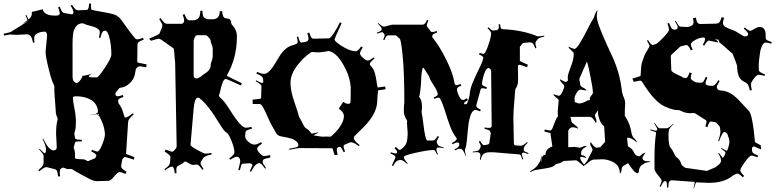

<svg xmlns="http://www.w3.org/2000/svg" viewBox="-25 -952 4457 1097"><path d="M289.1 -862.8 306.2 -863.8Q316.4 -868.2 316.4 -877.2Q316.4 -886.2 307.1 -911.1L316.4 -914.1Q324.7 -891.1 330.3 -884.5Q335.9 -877.9 344.2 -877L380.4 -871.1L384.3 -870.1Q394.5 -870.1 394.5 -882.6Q394.5 -895 378.4 -919.9L386.2 -924.8Q398.4 -905.8 405.5 -899.4Q412.6 -893.1 420.4 -893.1L464.4 -895Q471.7 -895 474.6 -896.5Q482.4 -900.9 484.4 -932.1L495.6 -931.2L494.6 -918.9Q494.6 -898.4 499 -896Q505.4 -893.1 559.6 -884Q613.8 -875 633.3 -866.9Q652.8 -858.9 669.9 -835.9Q674.8 -829.6 696 -799.3Q717.3 -769 745.1 -734.9Q751.5 -727.1 760 -727.1Q768.6 -727.1 792 -735.8L796.4 -726.1Q772.9 -716.8 766.6 -710.7Q760.3 -704.6 760.3 -694.8L759.3 -597.2Q759.3 -593.8 813 -584L810.1 -567.9Q779.8 -573.2 773.2 -573.2Q766.6 -573.2 759.5 -567.4Q752.4 -561.5 750.7 -554.9Q749 -548.3 747.6 -537.1Q742.7 -501 717 -477.1Q691.4 -453.1 665 -451.2Q659.2 -451.2 655.3 -446.8L638.2 -425.8Q634.3 -421.9 634.3 -417Q634.3 -401.9 647.9 -401.9Q656.7 -401.9 676.3 -409.2L680.2 -397.9Q649.4 -388.7 649.4 -377Q649.4 -375 652.3 -361.8Q670.4 -338.9 678.5 -309.3Q686.5 -279.8 689.9 -279.8Q703.1 -279.8 734.4 -305.2L739.3 -298.8Q719.7 -281.7 713.9 -273.2Q708 -264.6 707 -254.9L695.3 -74.2Q695.3 -71.8 742.2 -54.2L740.2 -40Q692.9 -55.2 689.2 -55.2Q685.5 -55.2 678.2 -47.9L673.3 -40L668 -8.8V-11.2Q667 -7.8 667 -2Q667 12.7 698.2 28.8L691.4 42Q668.5 30.8 658 31Q647.5 31.2 627.2 56.2Q606.9 81.1 595.2 81.1L530.3 83Q512.2 84 483.9 69.1Q455.6 54.2 444.3 47.9Q409.7 29.8 387.7 15.1Q382.8 13.2 380.4 13.2L360.4 14.2L337.4 5.9Q316.4 5.9 316.4 35.2Q316.4 38.6 318.4 55.2L307.1 56.2Q304.2 30.8 300.3 23.7Q296.4 16.6 287.1 14.2L246.1 3.9L239.3 2.9Q227.1 2.9 199.2 26.9L194.3 20Q213.4 3.9 218.8 -4.6Q224.1 -13.2 224.1 -22.9V-61Q224.1 -65.4 218.3 -75.2L198.2 -99.1L201.2 -102.1Q218.8 -83.5 228.5 -76.2Q237.3 -79.1 237.3 -87.9V-104Q235.8 -122.6 218.3 -157.2L222.2 -159.2Q242.2 -119.1 255.9 -106Q269.5 -92.8 279.8 -92.8Q299.3 -92.8 299.3 -110.8L295.4 -189Q295.4 -237.8 304.2 -270V-272.9Q304.2 -278.3 299.3 -288.3Q294.4 -298.3 294.4 -305.2L285.2 -434.1Q285.2 -449.2 285.6 -454.6Q286.1 -460 284.2 -463.9Q270 -489.3 252.7 -559.6Q235.4 -629.9 235.4 -657.2L244.1 -746.1Q244.1 -771 229.5 -771Q206.1 -771 188.2 -761.5Q170.4 -752 170.4 -735.6Q170.4 -719.2 172.4 -709L163.1 -708Q156.2 -755.9 129.4 -755.9L67.4 -752.9L33.2 -754.9Q31.7 -754.9 -1.5 -749L-4.9 -758.8Q33.7 -767.6 36.1 -769L133.3 -830.1L103.5 -816.9L132.3 -835.9Q130.9 -843.8 120.1 -863.8L125.5 -866.2Q130.4 -855 138.2 -840.8Q157.2 -856.9 157.2 -875Q157.2 -880.9 156.2 -883.8L219.2 -898.9Q227.5 -862.8 289.1 -862.8ZM445.3 -512.2 444.3 -518.1Q490.7 -524.4 504.4 -535.2Q502 -533.2 496.8 -529.5Q491.7 -525.9 489.5 -524.2Q487.3 -522.5 486.3 -521.5Q485.4 -520.5 484.4 -519.5Q482.4 -517.6 482.4 -516.1Q482.4 -509.8 503.9 -509.8H528.3Q537.6 -509.8 574.5 -565.4Q611.3 -621.1 611.3 -640.9Q611.3 -660.6 608.6 -689.5Q606 -718.3 597.2 -747.6Q588.4 -776.9 575.7 -776.9Q566.4 -776.9 561 -769.8Q555.7 -762.7 548.3 -734.9L540.5 -736.8Q545.4 -762.2 545.4 -768.1Q545.4 -792 486.8 -805.7Q463.4 -811.5 458 -815.2Q452.6 -818.8 444.1 -818.8Q435.5 -818.8 425 -814Q414.6 -809.1 408.2 -799.6Q401.9 -790 397.9 -780.3Q394 -770.5 392.6 -755.9Q389.6 -733.4 389.6 -709V-514.2Q389.6 -482.9 411.6 -478Q419.4 -478 427.7 -486.6Q436 -495.1 445.3 -512.2ZM527.3 -299.8 513.7 -298.8Q504.9 -298.8 480.5 -300.8H519.5Q523.4 -300.8 525.4 -301.8Q524.9 -301.8 522.5 -304.2L523.4 -306.2L527.3 -303.2Q534.7 -306.6 534.7 -316.9Q530.3 -360.4 495.1 -381.1Q460 -401.9 409.7 -401.9Q391.6 -401.9 391.6 -394Q391.6 -373.5 400.1 -333Q408.7 -292.5 408.7 -256.6Q408.7 -220.7 404.1 -206.3Q399.4 -191.9 399.4 -189L403.3 -166Q403.8 -161.1 405.8 -159.2Q410.2 -153.8 442.4 -152.8V-144H426.3Q408.2 -144 405.8 -140.6Q403.3 -137.2 402.3 -132.8L396.5 -110.8Q396.5 -109.9 398.4 -106.9L394.5 -109.9Q403.3 -93.3 403.3 -73.2V-50.8Q403.3 -42 447.3 -42Q457.5 -42 465.3 -37.1Q476.6 -29.3 480.5 -32.2L515.6 -46.9Q519 -47.9 522.2 -53.5Q525.4 -59.1 525.4 -64Q525.4 -73.2 496.6 -86.9L500.5 -96.2Q522.9 -85.9 530.3 -85.9Q542.5 -85.9 558.6 -125.2Q574.7 -164.6 574.7 -186Q571.8 -226.6 554.7 -263.2L542.5 -288.1ZM530.3 -299.8 540.5 -293Q538.6 -298.8 538.6 -301.8ZM398.4 -106.9Q399.4 -106 400.4 -104ZM148.4 -836.9 145.5 -835.9Q147.5 -835.9 148.4 -836.9ZM100.1 -815.9 98.1 -814.9Q99.1 -815.9 100.1 -815.9ZM100.1 -815.9 101.6 -816.4Q100.6 -815.9 100.1 -815.9Z M1169.9 -841.8H1187Q1201.2 -841.8 1204.3 -843.8Q1207.5 -845.7 1212.6 -847.7Q1217.8 -849.6 1220 -853.3Q1222.2 -856.9 1225.6 -861.3Q1230.5 -869.1 1230.5 -888.2H1244.6Q1245.6 -852.1 1263.2 -847.7Q1270.5 -846.2 1277.8 -845.7Q1295.4 -843.8 1296.4 -819.8Q1296.4 -814.9 1300.3 -811Q1328.6 -781.2 1328.6 -744.1Q1328.6 -618.7 1270.5 -520Q1272 -517.1 1357.4 -476.1L1350.6 -463.9Q1269.5 -501 1266.6 -501Q1263.7 -501 1260.7 -499.8Q1257.8 -498.5 1255.4 -495.6Q1252.9 -492.7 1251 -489.7Q1249 -486.8 1247.1 -481.2Q1245.1 -475.6 1243.7 -471.7Q1242.2 -467.8 1240.5 -460.7Q1238.8 -453.6 1237.3 -449.2Q1235.4 -440.9 1231.4 -423.8L1225.6 -404.8Q1225.6 -402.3 1234.4 -393.1Q1255.4 -377 1290 -321.8Q1324.7 -266.6 1345.9 -244.4Q1367.2 -222.2 1379.2 -222.2Q1391.1 -222.2 1411.6 -227.1L1414.6 -216.8Q1390.1 -210.4 1383.8 -206.1Q1377.4 -201.7 1377.4 -192.9L1376.5 -180.2Q1375.5 -178.2 1375.5 -174.8Q1375.5 -158.7 1393.6 -142.3Q1411.6 -126 1428.5 -126Q1445.3 -126 1466.3 -140.1L1471.7 -130.9Q1444.3 -113.8 1444.3 -102.3Q1444.3 -90.8 1459.7 -75.4Q1475.1 -60.1 1483.2 -60.1Q1491.2 -60.1 1518.6 -65.9V-51.8Q1487.3 -44.9 1484.4 -42.7Q1481.4 -40.5 1479.5 -38.6Q1475.6 -35.2 1475.6 -26.9Q1475.6 -18.6 1494.6 7.8L1489.7 12.2Q1475.1 -8.8 1468.3 -14.4Q1461.4 -20 1456.5 -20Q1451.7 -20 1447.8 -18.1L1435.5 -9.8Q1427.2 -3.4 1408.7 29.8L1402.3 25.9L1417.5 -7.8Q1413.1 -19 1399.4 -19L1365.7 -17.1Q1354 -17.1 1351.6 -2L1345.7 20H1336.4L1347.7 -27.8Q1347.7 -56.2 1326.7 -56.2Q1316.4 -56.2 1290.5 -39.1L1284.7 -46.9Q1314.5 -68.4 1314.5 -81.1Q1314.5 -104.5 1297.6 -147.5Q1280.8 -190.4 1266.6 -195.8Q1253.4 -205.1 1231 -242.2Q1163.1 -354.5 1117.7 -388.2Q1113.3 -394 1106.4 -394Q1086.9 -394 1081.5 -333L1063.5 -124Q1063.5 -116.7 1101.6 -95.5Q1139.6 -74.2 1150.4 -74.2Q1161.1 -74.2 1182.6 -78.1L1184.6 -69.8Q1144.5 -62 1135.7 -47.9L1123.5 -28.8Q1120.6 -22.9 1120.6 -18.3Q1120.6 -13.7 1137.7 14.2L1131.3 18.1Q1109.9 -12.2 1100.6 -12.2L1078.6 -9.8Q1068.4 -9.8 1052.5 -19.8Q1036.6 -29.8 1032.7 -29.8Q1030.8 -27.8 1026.6 -24.9Q1022.5 -22 1019.5 -19.8Q1016.6 -17.6 1013.7 -15.6Q1009.3 -12.7 999.8 -8.3Q990.2 -3.9 986.3 1Q982.4 5.9 982.4 17.8Q982.4 29.8 983.4 38.1H973.6Q969.7 0 957.5 0Q945.3 0 918.5 21L914.6 15.1Q934.6 0 940.4 -7.8Q946.3 -15.6 946.3 -23.9L948.7 -50.8V-55.7Q948.7 -61.5 943.1 -65.9Q937.5 -70.3 935.1 -72.3Q925.3 -80.1 915.5 -86.9L921.4 -97.2Q953.1 -85 958.5 -85Q963.9 -85 974.1 -96.4Q984.4 -107.9 984.4 -117.2L975.6 -596.2Q975.1 -596.2 973.6 -615.2Q970.2 -672.9 966.3 -675.8L896.5 -725.1Q886.7 -731 881.3 -731Q876 -731 838.4 -719.2L826.7 -731Q882.3 -753.9 885.7 -759.8L900.4 -794.9Q902.3 -800.8 902.3 -808.3Q902.3 -815.9 884.8 -842.8L892.6 -849.1Q906.7 -827.6 914.3 -821.8Q921.9 -815.9 931.6 -815.9H1011.7Q1018.1 -815.9 1022.7 -821.3Q1027.3 -826.7 1027.3 -836.7Q1027.3 -846.7 1018.6 -867.2L1029.3 -871.1Q1041 -840.8 1050.3 -837.4Q1054.2 -835.9 1061.5 -835.9L1078.1 -836.4Q1088.9 -836.4 1092.3 -838.1Q1095.7 -839.8 1100.3 -841.8Q1105 -843.8 1106.9 -846.4Q1108.9 -849.1 1112.1 -853.3Q1115.2 -857.4 1116.2 -862.3Q1119.6 -876 1119.6 -890.1L1131.3 -891.1Q1132.3 -858.4 1141.1 -851.6Q1153.8 -841.8 1169.9 -841.8ZM1081.5 -522.9Q1081.5 -503.9 1098.6 -503.9Q1102.5 -503.9 1108.4 -506.8L1125.5 -516.1Q1128.9 -521.5 1143.6 -530.3Q1178.7 -551.3 1178.7 -579.1Q1178.7 -587.9 1184.6 -604Q1190.4 -620.1 1190.4 -627.9V-675.8Q1190.4 -683.6 1184.6 -697Q1178.7 -710.4 1178.7 -718Q1178.7 -725.6 1171.9 -733.4Q1157.2 -751 1150.4 -751H1102.5Q1092.8 -751 1087.2 -737.3Q1081.5 -723.6 1081.5 -717.8Z M2132.8 -452.1 2175.8 -458 2177.7 -441.9 2135.7 -436Q2130.9 -407.2 2130.4 -374Q2128.4 -304.7 2059.6 -232.9L2000 -173.8Q1996.6 -170.4 1996.6 -163.1Q1996.6 -148.4 2029.8 -123L2024.9 -117.2Q1996.1 -139.2 1981 -139.2L1974.6 -138.2Q1972.7 -138.2 1971.7 -137.2L1945.8 -126Q1938 -123 1938 -114.7Q1938 -106.4 1946.8 -85.9L1938 -83Q1924.3 -112.8 1917 -112.8Q1898.9 -112.8 1898.9 -95.2Q1898.9 -93.8 1903.8 -66.9H1885.7Q1876 -105 1873 -105L1686 -106Q1677.2 -106 1627.9 -96.2L1627 -102.1Q1670.9 -109.9 1670.9 -111.8Q1679.7 -115.2 1679.7 -124Q1679.7 -141.6 1646 -158.2L1620.6 -165Q1613.8 -167 1600.8 -169.2Q1587.9 -171.4 1580.6 -172.9Q1561 -176.8 1552.7 -191.9L1525.9 -238.8Q1517.1 -254.4 1502.7 -287.6Q1488.3 -320.8 1477.8 -339.4Q1467.3 -357.9 1458 -357.9H1418.9L1418 -382.8Q1466.8 -386.2 1466.8 -391.1L1468.8 -460Q1468.8 -469.7 1436 -487.8L1439 -493.2Q1464.8 -478 1473.6 -478Q1480 -478 1479 -492.4Q1478 -506.8 1472.2 -513.4Q1466.3 -520 1439.9 -532.2L1443.8 -541Q1469.7 -529.8 1483.6 -529.8Q1497.6 -529.8 1513.4 -544.9Q1529.3 -560.1 1542.7 -582.8Q1556.2 -605.5 1570.8 -628.9Q1606 -686 1651.9 -694.8L1669.9 -702.1Q1675.8 -705.1 1675.8 -713.6Q1675.8 -722.2 1670.9 -741.2L1678.7 -743.2Q1688.5 -709 1695.8 -709L1719.7 -711.9Q1720.2 -711.9 1730 -716.8Q1737.8 -722.2 1737.8 -731.7Q1737.8 -741.2 1731 -762.2L1741.7 -766.1Q1749 -744.1 1753.9 -737.5Q1758.8 -731 1766.6 -731L1855 -732.9Q1863.3 -733.4 1883.8 -764.9Q1904.3 -796.4 1917 -824.2L1926.8 -819.8Q1886.7 -731.9 1886.7 -727.5Q1886.7 -723.1 1891.6 -715.8H1892.6Q1909.2 -698.7 1945.1 -679Q1981 -659.2 2007.8 -659.2Q2019.5 -659.2 2038.6 -687L2047.9 -681.2Q2031.7 -657.2 2031.7 -647.2Q2031.7 -637.2 2048.8 -621.6Q2065.9 -606 2076.2 -606Q2086.4 -606 2109.9 -624L2114.7 -617.2Q2087.9 -596.2 2087.9 -586.9V-584Q2089.4 -579.6 2091.8 -577.1Q2117.2 -555.2 2125.5 -492.2Q2129.4 -463.4 2132.8 -452.1ZM1788.6 -652.8 1756.8 -654.8Q1754.9 -654.8 1751 -652.8Q1706.1 -622.1 1670.4 -574Q1634.8 -525.9 1634.8 -478Q1634.8 -433.1 1656 -372.1Q1677.2 -311 1683.6 -285.2Q1701.2 -253.9 1708.5 -238.3Q1715.8 -222.7 1727.1 -216.8Q1738.3 -210.9 1755.9 -188L1792 -195.8L1793 -193.8Q1779.8 -187 1766.6 -178.2Q1771 -177.7 1783.7 -175.8Q1809.6 -170.9 1823.7 -170.9L1840.8 -171.9L1856.9 -170.9Q1864.7 -170.9 1867.7 -173.8L1878.9 -184.1Q1903.8 -206.1 1921.9 -235.4Q1939.9 -264.6 1939.9 -288.1Q1939.9 -311.5 1910.6 -331.1L1936 -370.1Q1952.6 -358.9 1962.2 -358.9Q1971.7 -358.9 1974.6 -361.3Q1978 -364.7 1978 -374L1979 -454.1Q1974.6 -507.3 1950.2 -556.6Q1904.8 -649.4 1855 -660.2H1850.6Q1817.9 -652.8 1788.6 -652.8ZM2088.9 -581.1Q2088.9 -581.1 2087.9 -584Q2087.9 -582 2088.9 -581.1Z M2300.3 -248 2301.3 -261.2Q2301.3 -262.2 2299.3 -266.1Q2282.2 -290 2282.2 -319.8Q2282.2 -349.6 2285.2 -366.2V-367.2Q2285.2 -530.3 2276.6 -621.8Q2268.1 -713.4 2260.3 -729L2240.2 -748Q2236.3 -750 2233.4 -750H2195.3Q2187.5 -750 2182.9 -745.4Q2178.2 -740.7 2171.4 -723.1L2164.1 -725.1Q2172.4 -740.7 2172.4 -750.2Q2172.4 -759.8 2164.1 -764.2Q2164.1 -768.1 2157.5 -768.1Q2150.9 -768.1 2131.3 -759.8L2127.9 -765.1Q2147.5 -772.9 2151.9 -776.6Q2156.2 -780.3 2156.2 -787.6Q2156.2 -794.9 2133.3 -817.9L2137.2 -819.8Q2159.2 -799.8 2167.7 -799.8Q2176.3 -799.8 2193.4 -805.4Q2210.4 -811 2219.2 -811H2387.2Q2397.9 -811 2403.8 -818.6Q2409.7 -826.2 2415 -838.9L2422.4 -835Q2413.1 -813 2413.1 -807.6Q2413.1 -802.2 2418 -795.9L2434.1 -775.9Q2437 -769 2444.6 -769Q2452.1 -769 2470.2 -774.9L2473.1 -767.1Q2454.1 -759.8 2449.2 -755.4Q2444.3 -751 2444.3 -743.2V-742.2Q2444.3 -739.7 2447.3 -736.8Q2487.3 -687 2525.9 -608.6Q2564.5 -530.3 2572.3 -474.1Q2577.1 -464.8 2582.3 -464.8Q2587.4 -464.8 2606.9 -472.2L2611.3 -462.9Q2585.9 -453.6 2585.9 -443.8Q2585.9 -427.2 2597.2 -404.1Q2608.4 -380.9 2618.2 -380.9Q2627.9 -380.9 2642.1 -390.1L2648.9 -379.9Q2626 -367.7 2626 -359.9Q2627.4 -356 2632.8 -356Q2638.2 -356 2641.4 -359.1Q2644.5 -362.3 2647 -368.9Q2649.4 -375.5 2651.1 -380.6Q2652.8 -385.7 2655 -395.5Q2657.2 -405.3 2658.2 -409.2Q2659.7 -440.4 2674.3 -476.1Q2689 -511.7 2708 -550.8Q2736.3 -606.9 2736.3 -622.1Q2736.3 -630.4 2711.9 -641.1L2715.3 -649.9Q2731.4 -644 2737.3 -644Q2748 -644 2764.6 -692.9Q2781.2 -741.7 2781.2 -761.2Q2781.2 -771 2760.3 -791L2766.1 -795.9Q2784.2 -777.8 2791.7 -777.8Q2799.3 -777.8 2802.2 -778.8L2814 -779.8Q2825.2 -784.2 2825.2 -798.8L2824.2 -813L2832 -814Q2834 -794.9 2837.4 -790Q2840.8 -785.2 2848.1 -785.2Q2957 -780.3 3040 -747.1Q3044.4 -744.1 3050.5 -744.1Q3056.6 -744.1 3084 -748L3085 -743.2Q3078.1 -741.7 3073.2 -740.2Q3068.4 -738.8 3064.7 -738Q3061 -737.3 3057.9 -735.6Q3054.7 -733.9 3053.2 -733.2Q3051.8 -732.4 3049.3 -730Q3046.9 -727.5 3046.4 -726.6Q3043 -721.7 3038.6 -717.3Q3034.2 -712.9 3034.2 -703.6Q3034.2 -694.3 3040 -679.2L3033.2 -675.8Q3025.9 -695.3 3021.5 -701.4Q3017.1 -707.5 3010.3 -709L2999 -710L2967.3 -707Q2962.4 -707 2960 -703.1L2948.2 -688Q2945.3 -686.5 2945.3 -683.1V-604Q2945.3 -602.1 2991.2 -582L2986.3 -567.9Q2947.8 -582 2943.4 -582Q2934.1 -582 2934.1 -571.8L2935.1 -494.1Q2935.1 -463.9 2921.4 -445.8Q2918.9 -443.8 2918.5 -434.8Q2918 -425.8 2913.1 -368.7Q2908.2 -311.5 2908.2 -279.8L2911.1 -132.8Q2911.1 -122.1 2922.4 -121.1L2951.2 -119.1Q2963.4 -119.1 2986.3 -140.1L2990.2 -136.2Q2967.3 -116.2 2967.3 -102.1V-95.2Q2967.3 -89.4 2974.6 -85.7Q2981.9 -82 2995.1 -77.1L2992.2 -71.8Q2972.2 -80.1 2967.5 -80.1Q2962.9 -80.1 2959 -78.1V-77.1Q2956.1 -71.3 2956.1 -69.6Q2956.1 -67.9 2964.4 -43L2959 -41Q2953.1 -60.1 2950 -64.9Q2946.8 -69.8 2942.4 -69.8L2793.9 -82H2772.9Q2752.4 -82 2739.5 -73.7Q2726.6 -65.4 2722.2 -39.1L2717.3 -40Q2720.2 -59.6 2720.2 -66.4Q2720.2 -73.2 2715.3 -78.1H2714.4Q2708 -83 2701.9 -83Q2695.8 -83 2676.3 -81.1V-85.9Q2683.1 -86.4 2688 -87.2Q2692.9 -87.9 2696.5 -88.4Q2700.2 -88.9 2702.9 -90.1Q2705.6 -91.3 2707 -91.8Q2708.5 -92.3 2710.4 -94.2Q2712.4 -96.2 2712.9 -96.9Q2713.4 -97.7 2715.3 -100.6Q2722.2 -111.8 2722.2 -117.4Q2722.2 -123 2710.9 -142.1L2717.3 -147.9Q2726.6 -132.3 2731.7 -127.2Q2736.8 -122.1 2741 -122.6Q2745.1 -123 2746.1 -123L2764.2 -127Q2769.5 -129.9 2771 -136.2L2779.3 -191.9Q2775.9 -200.2 2774.4 -203.1Q2769.5 -210 2743.2 -215.8L2744.1 -224.1Q2754.4 -221.2 2769.3 -221.2Q2784.2 -221.2 2784.2 -231.9L2781.2 -543Q2781.2 -552.2 2776.4 -557.6Q2771.5 -563 2765.1 -563Q2752.4 -563 2740.7 -527.8Q2729 -492.7 2729 -471.2Q2729 -461.4 2756.3 -454.1L2754.4 -443.8Q2738.8 -448.2 2731.2 -448.2Q2723.6 -448.2 2720.2 -438L2697.3 -354L2696.3 -348.1Q2696.3 -335.9 2722.2 -325.2L2718.3 -315.9Q2695.8 -324.2 2692.4 -324.2Q2675.3 -324.2 2664.6 -295.4Q2653.8 -266.6 2650.4 -230.5Q2640.6 -120.1 2636 -109.9Q2631.3 -99.6 2631.3 -92.8Q2631.3 -85.9 2637.2 -62H2634.3Q2627.4 -82 2623.5 -87.4Q2619.6 -92.8 2618.9 -93.8Q2618.2 -94.7 2615.2 -97.4Q2612.3 -100.1 2611.3 -101.1Q2610.4 -102.1 2601.3 -102.1Q2592.3 -102.1 2575.2 -92.8L2572.3 -99.1Q2589.4 -107.9 2594.2 -113Q2599.1 -118.2 2599.1 -125V-127Q2599.1 -138.2 2588.4 -138.2Q2581.1 -138.2 2560.1 -127.9L2557.1 -134.8Q2583 -148.4 2585 -159.2L2582 -165Q2561.5 -190.9 2546.9 -230.2Q2532.2 -269.5 2518.6 -314.5Q2504.9 -359.4 2490.2 -387.2Q2486.8 -394 2479 -394Q2471.2 -394 2457 -387.2L2453.1 -395Q2476.1 -404.3 2476.1 -413.1Q2476.1 -429.2 2453.4 -463.6Q2430.7 -498 2426.3 -516.1Q2396 -565.9 2392.3 -565.9Q2388.7 -565.9 2385 -541Q2381.3 -516.1 2381.3 -497.1Q2381.3 -478 2377.2 -440.7Q2373 -403.3 2369.1 -399.9Q2386.2 -380.4 2386.2 -340.8Q2386.2 -337.4 2384.8 -320.8Q2383.3 -304.2 2385.7 -298.3Q2388.2 -292.5 2392.6 -252.9Q2404.8 -148.9 2417 -148.9H2446.3Q2453.6 -148.9 2459.5 -153.6Q2465.3 -158.2 2476.1 -174.8L2483.4 -170.9Q2470.2 -147.9 2470.2 -141.8Q2470.2 -135.7 2474.4 -128.2Q2478.5 -120.6 2484.1 -117.9Q2489.7 -115.2 2510.3 -109.9L2509.3 -106Q2494.1 -108.9 2484.6 -108.9Q2475.1 -108.9 2473.6 -108.6Q2472.2 -108.4 2472.2 -106Q2468.3 -102.1 2468.3 -96.2Q2468.3 -90.3 2477.1 -70.8L2471.2 -69.8Q2460.9 -95.2 2453.1 -95.2Q2422.4 -95.2 2352.3 -79.6Q2282.2 -64 2282.2 -55.2Q2282.2 -42 2304.2 -19L2301.3 -15.1Q2277.3 -38.1 2264.2 -38.1Q2236.3 -38.1 2222.2 -4.9L2213.4 -5.9L2234.4 -51.8Q2234.4 -58.6 2229.5 -63Q2224.6 -67.4 2206.1 -75.2L2208 -82Q2228 -75.2 2236.1 -75.2Q2244.1 -75.2 2244.1 -83.3Q2244.1 -91.3 2229 -106L2237.3 -112.8Q2253.4 -95.2 2258.3 -95.2Q2263.2 -95.2 2269 -101.1Q2291.5 -117.2 2297.9 -137.9Q2304.2 -158.7 2304.2 -193.8ZM2269 -725.1H2264.2Q2265.1 -724.1 2266.6 -724.6Q2268.1 -725.1 2269 -725.1Z M3647.9 -41Q3653.3 -31.7 3671.4 -31.2Q3689.5 -30.8 3690.9 -27.8Q3690.9 -25.9 3678.2 -24.7Q3665.5 -23.4 3661.1 -21.5Q3656.7 -19.5 3654.8 -17.1Q3652.8 -14.6 3646.2 -12Q3639.6 -9.3 3633.5 0.2Q3627.4 9.8 3626.5 17.6Q3625 38.1 3617.7 38.1Q3608.4 38.1 3591.8 19Q3575.2 0 3564 -20L3539.6 -5.9Q3526.9 0.5 3526.4 18.1Q3525.9 35.6 3516.6 39.1Q3516.6 -14.6 3461.9 -33.2Q3436.5 -42 3417.2 -42Q3397.9 -42 3363.8 -40L3347.7 -33.2Q3346.2 -32.7 3337.4 -24.4Q3313 -2.9 3303.7 -2.9L3307.6 -6.8H3306.6Q3304.7 -6.8 3288.1 -21.5Q3271.5 -36.1 3265.6 -36.1L3194.8 -32.2Q3179.7 -19.5 3149.9 -14.2Q3142.6 -1 3117.4 4.9Q3092.3 10.7 3060.5 15.1Q3028.8 19.5 3019.3 24.7Q3009.8 29.8 3006.3 29.8Q3002.9 29.8 3001 28.8Q3027.8 13.2 3042 -2L3059.6 -27.8Q3063.5 -32.7 3065.2 -46.9Q3066.9 -61 3069.8 -64Q3067.9 -45.9 3067.9 -36.9Q3067.9 -27.8 3069.8 -25.9V-36.1Q3069.8 -66.9 3091.8 -67.9Q3091.8 -102.5 3130.9 -115.2L3119.6 -191.9L3085.9 -200.2L3086.9 -211.9Q3114.3 -206.1 3118.7 -206.1Q3126 -206.1 3132.6 -222.2Q3139.2 -238.3 3146.7 -258.8Q3154.3 -279.3 3162.6 -286.1Q3161.6 -295.9 3161.6 -314L3167 -379.9Q3167 -384.8 3152.6 -395Q3138.2 -405.3 3137.7 -412.1V-414.1Q3159.7 -404.8 3168.7 -404.8Q3177.7 -404.8 3188.2 -427.2Q3198.7 -449.7 3198.7 -457.8Q3198.7 -465.8 3187 -476.6Q3171.9 -491.2 3175.8 -499Q3200.2 -483.9 3206.3 -483.9Q3212.4 -483.9 3219.7 -491.2Q3218.8 -495.1 3218.8 -510.5Q3218.8 -525.9 3235.8 -569.6Q3252.9 -613.3 3252.9 -638.2L3252 -649.9Q3252 -653.8 3238 -665.3Q3224.1 -676.8 3223.6 -683.1V-685.1Q3250 -672.9 3256.8 -672.9Q3268.6 -672.9 3289.1 -707Q3309.6 -741.2 3332.8 -787.1Q3356 -833 3361.6 -840.3Q3367.2 -847.7 3370.6 -858.9Q3381.3 -890.6 3388.7 -894Q3384.8 -871.1 3384.8 -857.7Q3384.8 -844.2 3392.1 -820.1Q3399.4 -795.9 3422.9 -741.2Q3446.3 -686.5 3465.8 -646Q3515.6 -542.5 3526.9 -441.9Q3529.3 -417 3538.1 -397.9Q3546.9 -378.9 3546.9 -359.9L3544.9 -320.8V-290Q3575.2 -248 3584 -188Q3586.9 -172.9 3599.9 -160.4Q3612.8 -147.9 3612.8 -141.1L3613.8 -138.2Q3582 -165 3565.9 -165H3557.6L3563 -115.2Q3587.4 -104.5 3597.2 -81.1Q3606 -59.1 3628.9 -59.1Q3629.9 -59.1 3641.6 -69.1Q3653.3 -79.1 3662.6 -79.1Q3646 -56.6 3646 -51.3Q3646 -45.9 3647.9 -42ZM3383.8 -107.9 3389.6 -108.9 3404.8 -110.8 3432.6 -142.1 3426.8 -230Q3409.7 -242.2 3400.6 -267.8Q3391.6 -293.5 3391.6 -305.7Q3391.6 -317.9 3392.1 -319.8Q3392.6 -321.8 3392.6 -323.2L3377.9 -301.8Q3374 -296.4 3374 -292.5Q3374 -288.6 3378.4 -277.8Q3382.8 -267.1 3382.8 -259.5Q3382.8 -252 3379.9 -249Q3365.7 -272.5 3359.1 -278.3Q3352.5 -284.2 3342.8 -284.2H3233.9L3240.7 -256.8Q3242.2 -251 3260 -237.8Q3277.8 -224.6 3278.8 -216.8Q3257.8 -225.1 3248.3 -225.1Q3238.8 -225.1 3231 -219.2L3221.7 -206.1V-110.8L3258.8 -112.8L3288.6 -107.9Q3291 -107.9 3302 -113Q3313 -118.2 3319.8 -118.2Q3326.7 -118.2 3328.6 -117.2Q3309.6 -105.5 3303.5 -99.4Q3297.4 -93.3 3295.9 -85.9V-75.2L3294.9 -71.8Q3294.9 -64.9 3302.2 -64.5Q3317.9 -63.5 3324.7 -48.8Q3302.7 -56.2 3296.1 -56.2Q3289.6 -56.2 3289.6 -47.9Q3292 -36.1 3312 -11.2Q3329.1 -29.3 3333.5 -40Q3337.9 -50.8 3349.4 -71.8Q3360.8 -92.8 3360.8 -96.7Q3360.8 -100.6 3353.8 -112.8Q3346.7 -125 3346.7 -130.1Q3346.7 -135.3 3350.6 -139.2Q3371.6 -107.9 3383.8 -107.9ZM3321.8 -435.1 3293 -439.9Q3282.7 -439.9 3273.9 -427.7Q3257.8 -405.8 3257.8 -389.4Q3257.8 -373 3258.8 -369.1L3280.8 -360.8Q3299.3 -360.8 3312 -367.9Q3324.7 -375 3330.6 -377L3346.7 -381.8Q3344.7 -385.7 3344.7 -390.6Q3344.7 -395.5 3353.8 -406.2Q3362.8 -417 3362.8 -421.9Q3362.8 -441.9 3349.6 -509.5Q3336.4 -577.1 3328.6 -601.1L3285.6 -502.9V-493.2Q3287.6 -491.2 3289.6 -473.1V-469.2Q3291.5 -457 3313 -448.2Q3325.2 -439.9 3325.7 -437Q3325.7 -435.1 3321.8 -435.1Z M3723.6 -205.1Q3727.5 -205.1 3730.5 -213.9Q3730.5 -218.8 3712.4 -248L3715.3 -250Q3735.8 -219.2 3742.7 -219.2H3784.7Q3794.4 -219.2 3821.3 -245.1L3823.7 -243.2Q3796.4 -217.3 3796.4 -207L3794.4 -181.2Q3794.4 -118.2 3806.6 -107.9Q3814.9 -99.1 3825.2 -77.9Q3835.4 -56.6 3838.4 -55.2Q3860.4 -41.5 3867.7 -14.2Q3869.1 -9.3 3871.6 -6.8L3890.6 6.8L4010.3 23.9L4012.7 24.9L4062.5 3.9Q4067.9 -1.5 4077.1 -7.8Q4094.7 -19.5 4094.7 -35.2Q4094.7 -50.8 4078.6 -75.2L4082.5 -78.1L4104.5 -49.8Q4109.4 -53.7 4114.5 -64Q4119.6 -74.2 4119.6 -78.1Q4119.6 -82 4116.2 -85.9Q4112.8 -89.8 4094.7 -103L4096.7 -106.9Q4122.1 -90.8 4126.7 -90.8Q4131.3 -90.8 4137 -111.8Q4142.6 -132.8 4142.6 -139.6Q4142.6 -146.5 4140.6 -157.2L4132.3 -182.1Q4132.3 -187.5 4125.5 -192.9Q4118.7 -198.2 4114.3 -198.2Q4102.1 -198.2 4083.5 -145L4078.6 -147Q4091.3 -181.2 4091.3 -203.1L4088.4 -223.1Q4088.4 -226.1 4086.4 -230L4068.4 -250Q4065.9 -252.4 4061.5 -253.9L4043.5 -256.8L4036.6 -257.8Q4026.4 -257.8 4016.6 -225.1L4005.4 -229Q4011.7 -250.5 4011.7 -256.3Q4011.7 -265.6 4000.5 -270L3945.3 -305.2Q3942.4 -306.2 3935.5 -306.2L3914.6 -305.2Q3890.1 -305.2 3861.3 -320.8Q3856.4 -323.2 3840.8 -323.5Q3825.2 -323.7 3798.1 -333.3Q3771 -342.8 3750.7 -356.7Q3730.5 -370.6 3710 -393.1Q3681.6 -423.8 3644.5 -482.9Q3639.6 -491.2 3632.6 -491.2Q3625.5 -491.2 3595.7 -483.9L3588.4 -502.9Q3635.3 -516.1 3635.3 -520Q3636.2 -528.3 3636.7 -544.9Q3638.7 -583 3641.6 -589.8L3655.3 -630.9Q3659.7 -643.1 3673.1 -664.3Q3686.5 -685.5 3686.5 -689.5Q3686.5 -693.4 3671.4 -719.2L3677.2 -723.1Q3695.8 -694.8 3703.6 -694.8Q3706.5 -694.8 3708.5 -695.8L3726.6 -702.1Q3746.6 -717.3 3772 -745.1Q3797.4 -772.9 3797.4 -782.7Q3797.4 -792.5 3788.6 -817.9L3797.4 -820.8Q3809.1 -791 3815.9 -786.6Q3823.7 -782.2 3831.1 -782.2Q3838.4 -782.2 3843 -786.9Q3847.7 -791.5 3847.7 -796.9Q3847.7 -802.2 3831.5 -831.1L3835.4 -834Q3850.6 -807.1 3854.5 -803.7Q3858.4 -800.3 3861.3 -799.8L3895.5 -797.9Q3910.2 -796.9 3923.8 -804Q3937.5 -811 3937.5 -822.5Q3937.5 -834 3934.6 -848.1L3950.7 -851.1Q3954.6 -829.1 3960.7 -822Q3966.8 -814.9 3977.5 -814.9L4064.5 -816.9Q4077.1 -816.9 4084 -823.5Q4090.8 -830.1 4098.6 -854L4112.3 -850.1Q4105.5 -831.5 4105.5 -819.1Q4105.5 -806.6 4119.9 -798.1Q4134.3 -789.6 4156 -782.2Q4177.7 -774.9 4200.7 -759.5Q4223.6 -744.1 4230.5 -744.1Q4250 -744.1 4249.5 -757.8Q4249.5 -768.1 4224.6 -788.1L4230.5 -794.9Q4253.4 -775.9 4260.3 -775.9Q4267.1 -775.9 4285.4 -786.9Q4303.7 -797.9 4315.4 -797.9Q4349.6 -797.9 4349.6 -750V-740.2Q4349.6 -732.9 4350.6 -729.5Q4354 -721.2 4384.3 -711.9L4381.3 -702.1Q4360.8 -709 4349.9 -709Q4338.9 -709 4329.8 -691.7Q4320.8 -674.3 4316.9 -647.5Q4309.6 -597.2 4309.8 -573.7Q4310.1 -550.3 4312 -546.9Q4316.9 -537.1 4346.7 -526.9L4342.3 -518.1Q4321.8 -524.9 4310.1 -524.9Q4298.3 -524.9 4282 -502.7Q4265.6 -480.5 4265.6 -470.5Q4265.6 -460.4 4270.5 -437L4259.3 -435.1Q4253.9 -460 4248 -469Q4242.2 -478 4232.4 -481.9Q4206.1 -493.2 4196.3 -516.6Q4186.5 -540 4186.5 -575.2Q4186.5 -578.1 4174.3 -610.4Q4162.1 -642.6 4160.6 -645L4095.7 -702.1Q4080.6 -710.9 4080.6 -726.1L4075.7 -725.1Q4069.8 -725.1 4056.6 -732.9Q4077.6 -716.3 4077.6 -711.9Q4077.6 -710 4073.7 -710L4026.4 -720.2Q4014.6 -720.2 3998.5 -690.9L3990.7 -695.8Q4003.4 -717.8 4003.4 -727.8Q4003.4 -737.8 3994.6 -737.8Q3974.1 -737.8 3948.2 -724.1Q3922.4 -710.4 3922.4 -698.2Q3922.4 -689 3932.6 -668L3922.4 -664.1Q3908.7 -694.8 3896.5 -694.8L3890.6 -693.8L3864.3 -687L3859.4 -684.1Q3853 -677.2 3839.4 -665Q3807.6 -637.7 3807.6 -632.8L3810.5 -551.8Q3810.5 -541.5 3839.4 -528.6Q3868.2 -515.6 3873 -511.7Q3880.9 -505.9 3892.8 -505.9Q3904.8 -505.9 3914.6 -538.1L3927.2 -534.2Q3921.4 -515.6 3921.4 -507.3Q3921.4 -499 3934.6 -490Q3947.8 -481 3958.5 -481L3978.5 -479Q3989.3 -479 3995.4 -488.3Q4001.5 -497.6 4007.3 -513.2L4016.6 -508.8Q4006.3 -485.4 4006.3 -477.1Q4006.3 -461.9 4037.1 -461.9Q4043 -461.9 4048.3 -461.9Q4060.1 -461.9 4079.6 -494.1L4086.4 -488.8Q4070.3 -461.9 4070.3 -454.6Q4070.3 -447.3 4076.2 -441.2Q4082 -435.1 4095.9 -434.8Q4109.9 -434.6 4129.6 -427.5Q4149.4 -420.4 4166.7 -406.5Q4184.1 -392.6 4196.3 -380.1Q4208.5 -367.7 4225.8 -348.1Q4243.2 -328.6 4253.4 -318.8Q4274.4 -297.9 4288.6 -141.1Q4288.6 -138.7 4321.3 -122.1L4323.7 -98.1L4283.7 -115.2Q4279.3 -115.2 4275.4 -112.8H4276.4Q4272.9 -110.8 4271.5 -104V-95.2Q4271.5 -85 4277.1 -78.9Q4282.7 -72.8 4306.6 -63L4302.2 -53.2Q4278.3 -63 4268.1 -63Q4257.8 -63 4231.2 -26.4Q4204.6 10.3 4204.6 20.8Q4204.6 31.2 4226.6 53.2L4219.7 61Q4197.3 40 4190.4 40Q4183.6 40 4179 42.2Q4174.3 44.4 4169.2 47.6Q4164.1 50.8 4161.6 51.8Q4112.3 92.8 4025.4 92.8L3953.6 89.8Q3949.7 89.8 3939.5 125L3937.5 124Q3944.3 93.3 3944.3 90.6Q3944.3 87.9 3943.4 86.9H3939.5L3815.4 78.1Q3803.2 78.1 3798.3 86.4Q3793.5 94.7 3793.5 119.1L3786.6 120.1Q3785.6 87.9 3782 85.4Q3778.3 83 3773.4 83Q3764.6 83 3749.5 116.2L3743.7 112.8Q3755.4 89.4 3755.4 81.3Q3755.4 73.2 3734.9 49.1Q3714.4 24.9 3714.4 11.2V-42Q3714.4 -137.2 3723.6 -191.9Q3723.6 -194.3 3722.7 -195.3Q3720.2 -198.7 3690.4 -208L3691.4 -212.9Q3716.8 -205.1 3723.6 -205.1Z"/></svg>

Font: Eater Caps
Style: Regular
Weight: 400
Version: Version 001.002